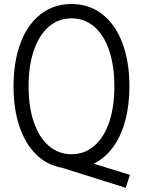

<svg xmlns="http://www.w3.org/2000/svg" viewBox="-20 -815 702 941"><path d="M596.2 105.5 284.2 7.3Q210.9 -5.4 157.5 -57.6Q104 -109.9 75.2 -195.6Q46.4 -281.2 46.4 -392.1Q46.4 -514.2 81.1 -605.5Q115.7 -696.8 180.2 -746.1Q244.6 -795.4 330.6 -795.4Q416 -795.4 480.2 -746.1Q544.4 -696.8 579.3 -605.5Q614.3 -514.2 614.3 -392.1Q614.3 -298.3 593.3 -221.9Q572.3 -145.5 533.2 -92.5Q494.1 -39.6 439.5 -12.7L616.7 42ZM330.6 -59.1Q394 -59.1 441.7 -99.9Q489.3 -140.6 514.9 -215.8Q540.5 -291 540.5 -392.1Q540.5 -492.7 514.9 -568.1Q489.3 -643.6 441.7 -684.3Q394 -725.1 330.6 -725.1Q267.1 -725.1 219.5 -684.3Q171.9 -643.6 146 -568.1Q120.1 -492.7 120.1 -392.1Q120.1 -291 146 -215.8Q171.9 -140.6 219.5 -99.9Q267.1 -59.1 330.6 -59.1Z"/></svg>

Font: Decalotype Light
Style: Regular
Weight: 300
Designer: Alfredo Marco Pradil
Foundry: Alfredo Marco Pradil
Version: Version 1.0